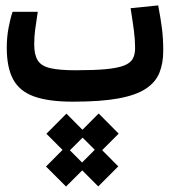

<svg xmlns="http://www.w3.org/2000/svg" viewBox="-20 -371 626 707"><path d="M248.5 3.4Q158.7 3.4 105.2 -15.9Q51.8 -35.2 28.3 -78.9Q4.9 -122.6 4.9 -195.8Q4.9 -233.4 11.5 -268.6Q18.1 -303.7 26.4 -327.6H119.1Q112.8 -286.6 109.4 -261.5Q106 -236.3 106 -207.5Q106 -169.4 118.9 -148.7Q131.8 -127.9 164.8 -120.1Q197.8 -112.3 258.3 -112.3Q326.2 -112.3 368.9 -116.2Q411.6 -120.1 435.5 -129.2Q459.5 -138.2 468.5 -154.1Q477.5 -169.9 477.5 -193.8Q477.5 -225.1 473.1 -258.1Q468.8 -291 460.9 -340.8L562.5 -351.1Q571.8 -302.2 576.4 -265.9Q581.1 -229.5 581.1 -183.6Q581.1 -138.2 567.1 -103.3Q553.2 -68.4 517.1 -44.4Q481 -20.5 416 -8.5Q351.1 3.4 248.5 3.4ZM224.6 195.3 150.9 121.6 224.6 47.4 298.3 121.6ZM223.1 315.9 149.4 242.2 223.1 168 296.9 242.2ZM343.3 194.8 269.5 121.1 343.3 46.9 417 121.1ZM341.8 315.4 268.1 241.7 341.8 167.5 415.5 241.7Z"/></svg>

Font: Cascadia Mono Medium
Style: Regular
Weight: 500
Monospace: yes
Designer: Aaron Bell
Foundry: Saja Typeworks
Version: Version 2407.024